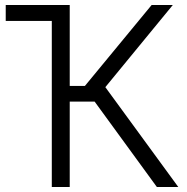

<svg xmlns="http://www.w3.org/2000/svg" viewBox="-20 -749 751 771"><path d="M260 -341V2H188V-665H3V-729H260V-404H321L589 -729H674L403 -399L696 2H610L360 -341Z"/></svg>

Font: Sinter Normal
Style: Regular
Weight: 350
Foundry: Adobe & rsms
Version: Version 1.000